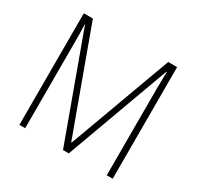

<svg xmlns="http://www.w3.org/2000/svg" viewBox="-153 -889 1090 1064"><g transform="rotate(30 391.5 -357.0)"><path d="M372 0H409L651 -662H654C653 -617 652 -586 652 -562V0H690V-714H633L393 -60H390L151 -714H93V0H130V-560C130 -589 130 -618 128 -663H130Z"/></g></svg>

Font: Noto Sans Lao SemiCondensed ExtraLight
Style: Regular
Weight: 200
Width: 4
Designer: Monotype Design Team
Foundry: Monotype Imaging Inc.
Version: Version 2.003